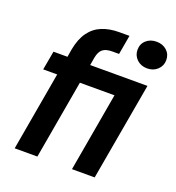

<svg xmlns="http://www.w3.org/2000/svg" viewBox="-134 -846 875 954"><g transform="rotate(20 304.0 -369.5)"><path d="M50 0 123 -417H49L67 -517H141L148 -559Q159 -617 185 -652.5Q211 -688 250.5 -704Q290 -720 341 -720H395L377 -618H341Q308 -618 291 -604.5Q274 -591 268 -558L261 -517H564L473 0H353L426 -417H243L170 0ZM532 -598Q499 -598 477.5 -618.5Q456 -639 456 -669Q456 -700 477.5 -719.5Q499 -739 532 -739Q565 -739 586.5 -719.5Q608 -700 608 -669Q608 -639 586.5 -618.5Q565 -598 532 -598Z"/></g></svg>

Font: DM Sans 11pt SemiBold
Style: Italic
Weight: 600
Italic angle: -10°
Version: Version 4.004;gftools[0.9.30]